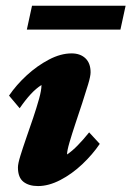

<svg xmlns="http://www.w3.org/2000/svg" viewBox="-20 -625 447 653"><path d="M109.4 7.8Q78.1 7.8 59.6 -6.8Q41 -21.5 41 -55.7Q41 -68.4 49.3 -95.2Q57.6 -122.1 69.3 -155.8Q81.1 -189.5 92.8 -224.1Q104.5 -258.8 112.8 -288.6Q121.1 -318.4 121.1 -335.9Q102.5 -324.2 84.5 -304.7Q66.4 -285.2 46.9 -256.8L10.7 -299.8Q35.2 -335.9 70.8 -368.7Q106.4 -401.4 146.5 -422.4Q186.5 -443.4 223.6 -443.4Q252.9 -443.4 270.5 -426.8Q288.1 -410.2 288.1 -378.9Q288.1 -366.2 279.8 -338.4Q271.5 -310.5 259.8 -274.9Q248 -239.3 236.3 -204.1Q224.6 -168.9 216.3 -140.6Q208 -112.3 208 -99.6Q225.6 -111.3 244.6 -130.9Q263.7 -150.4 283.2 -174.8L319.3 -135.7Q294.9 -99.6 259.8 -66.4Q224.6 -33.2 185.1 -12.7Q145.5 7.8 109.4 7.8ZM88.9 -605.5H407.2L389.6 -524.4H71.3Z"/></svg>

Font: Crimson Pro Black
Style: Italic
Weight: 900
Italic angle: -12°
Designer: Jacques Le Bailly
Foundry: Baron von Fonthausen
Version: Version 1.003